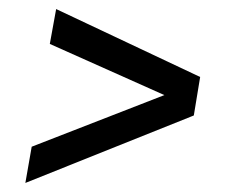

<svg xmlns="http://www.w3.org/2000/svg" viewBox="-20 -464 509 424"><path d="M36 -60 50 -140 343 -254 90 -367 104 -444 422 -294 408 -209Z"/></svg>

Font: Archivo ExtraCondensed
Style: Italic
Weight: 400
Width: 2
Italic angle: -10°
Designer: Hector Gatti
Foundry: Omnibus-Type
Version: Version 2.001